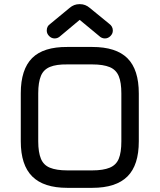

<svg xmlns="http://www.w3.org/2000/svg" viewBox="-20 -904 768 924"><path d="M424 0C424 0 424 0 424 0C500.5 0 557 -18.5 593.5 -55C630 -91.5 648 -147.5 648 -224C648 -224 648 -454 648 -454C648 -454 648 -454 648 -454C648 -530.5 630 -587 593.5 -623.5C557 -660 500.5 -678 424 -678C424 -678 304 -678 304 -678C304 -678 304 -678 304 -678C228 -678.5 171.5 -661 135 -625C98.5 -588.5 80 -532 80 -455C80 -455 80 -224 80 -224C80 -224 80 -224 80 -224C80 -147.5 98.5 -91.5 135 -55C171.5 -18.5 227.5 0 304 0C304 0 424 0 424 0ZM304 -84C268.5 -84 240.5 -88.5 220 -97C199.5 -105.5 185.5 -119.5 177 -140C168.5 -160.5 164 -188.5 164 -224C164 -224 164 -455 164 -455C164 -455 164 -455 164 -455C164 -490.5 168.5 -518.5 177 -539C185.5 -559.5 200 -573.5 220.5 -582C241 -590.5 268.5 -594.5 304 -594C304 -594 424 -594 424 -594C424 -594 424 -594 424 -594C459.5 -594 487.5 -589.5 508 -581C528.5 -572.5 543 -558 551.5 -537.5C560 -517 564 -489.5 564 -454C564 -454 564 -224 564 -224C564 -224 564 -224 564 -224C564 -188.5 560 -160.5 551.5 -140C543 -119.5 528.5 -105.5 508 -97C487.5 -88.5 459.5 -84 424 -84C424 -84 304 -84 304 -84C304 -84 304 -84 304 -84ZM243 -719C253.5 -719 263 -723 271 -731C271 -731 363 -808 363 -808C363 -808 364 -808 364 -808C364 -808 457 -731 457 -731C457 -731 457 -731 457 -731C465 -723 474.5 -719 485 -719C485 -719 485 -719 485 -719C495 -719 504 -723 511.5 -730.5C519 -738 523 -746.5 523 -757C523 -757 523 -757 523 -757C523 -770.5 517 -781.5 505 -790C505 -790 412 -866 412 -866C412 -866 412 -866 412 -866C398 -878 382.5 -884 365 -884C365 -884 362 -884 362 -884C362 -884 362 -884 362 -884C344.5 -884 329 -878 315 -866C315 -866 223 -790 223 -790C223 -790 223 -790 223 -790C211 -782.5 205 -771.5 205 -757C205 -757 205 -757 205 -757C205 -746.5 209 -738 216.5 -730.5C224 -723 232.5 -719 243 -719C243 -719 243 -719 243 -719Z"/></svg>

Font: Jura-Fortis-Bold
Style: Bold
Weight: 500
Designer: Daniel Johnson, Alexei Vanyashin, Mirko Velimirovic
Foundry: Daniel Johnson
Version: ""